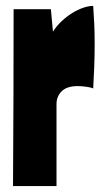

<svg xmlns="http://www.w3.org/2000/svg" viewBox="-20 -629 354 649"><path d="M152 -598 159 -522Q171 -541 188 -557Q205 -573 223.5 -584.5Q242 -596 260.5 -602.5Q279 -609 295 -609Q297 -583 298.5 -549.5Q300 -516 300 -481Q300 -441 298.5 -402Q297 -363 295 -330Q286 -334 270 -336Q254 -338 243 -338Q206 -338 188.5 -320.5Q171 -303 171 -277V0H24Q25 -162 25.5 -307.5Q26 -453 26 -598Z"/></svg>

Font: Ranchers
Style: Regular
Weight: 400
Designer: Pablo Impallari, Brenda Gallo
Foundry: Pablo Impallari, Brenda Gallo
Version: Version 1.000; ttfautohint (v0.8) -G 200 -r 50